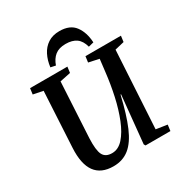

<svg xmlns="http://www.w3.org/2000/svg" viewBox="-214 -1098 1205 1270"><g transform="rotate(-30 389.0 -463.0)"><path d="M648 -59 733 -46 727 0H537L530 -12L566 -374H562Q530 -237 493.5 -151.5Q457 -66 407 -26Q357 14 286 14Q98 14 111 -227L134 -650L59 -665L65 -710H350L344 -665L262 -648L239 -227Q235 -137 253 -101.5Q271 -66 321 -66Q369 -66 407 -108.5Q445 -151 473.5 -222Q502 -293 521 -379.5Q540 -466 550 -555L561 -648L482 -665L488 -710H759L753 -665L682 -648ZM539 -753Q526 -802 495.5 -824Q465 -846 414 -846Q363 -846 333 -822Q303 -798 288 -754L250 -762Q256 -812 276.5 -852.5Q297 -893 333 -916.5Q369 -940 421 -940Q501 -940 538 -890.5Q575 -841 579 -763Z"/></g></svg>

Font: Literata 36pt SemiBold
Style: Italic
Weight: 600
Italic angle: -2°
Designer: Latin by Veronika Burian and Jose Scaglione. Greek by Irene Vlachou. Cyrillic by Vera Evstafieva
Foundry: TypeTogether
Version: Version 3.002